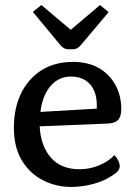

<svg xmlns="http://www.w3.org/2000/svg" viewBox="-20 -805 540 760"><path d="M137 -305Q141 -228 181 -181.5Q221 -135 296 -135Q334 -135 371 -150Q408 -165 433 -191Q454 -168 454 -145Q453 -130 433 -116Q396 -89 350 -77Q304 -65 263 -65Q202 -65 150 -91.5Q98 -118 66.5 -170Q35 -222 35 -300Q35 -377 63.5 -435.5Q92 -494 144.5 -527Q197 -560 269 -560Q328 -560 370.5 -536Q413 -512 436.5 -469.5Q460 -427 460 -373Q460 -345 448.5 -331.5Q437 -318 409 -316ZM261 -502Q212 -502 180 -464.5Q148 -427 140 -362L363 -375Q366 -436 338.5 -469Q311 -502 261 -502ZM110 -758 144 -785 260 -687 376 -785 410 -757 303 -630Q295 -620 287 -615Q279 -610 267 -610H252Q240 -610 232 -615Q224 -620 216 -630Z"/></svg>

Font: Gowun Batang
Style: Bold
Weight: 700
Designer: Yanghee Ryu
Foundry: Yanghee Ryu
Version: Version 2.000